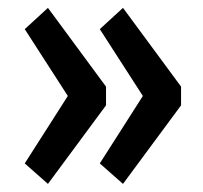

<svg xmlns="http://www.w3.org/2000/svg" viewBox="-20 -509 508 481"><path d="M100.1 -48.3 42 -99.6 149.9 -268.6 42 -436 100.1 -489.3 245.6 -292V-245.1ZM288.1 -48.3 230 -99.6 337.9 -268.6 230 -436 288.1 -489.3 433.6 -292V-245.1Z"/></svg>

Font: Reddit Sans Condensed
Style: Bold
Weight: 700
Designer: Stephen Hutchings
Foundry: Reddit
Version: Version 1.014